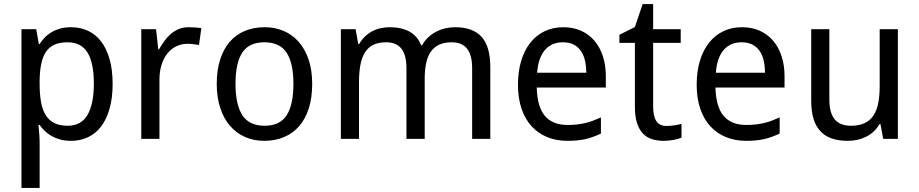

<svg xmlns="http://www.w3.org/2000/svg" viewBox="-20 -679 4496 939"><path d="M327.1 9.8Q298.3 9.8 274.9 3.4Q251.5 -2.9 232.7 -13.4Q213.9 -23.9 199.5 -38.1Q185.1 -52.2 173.8 -67.9H168Q169.4 -51.3 170.9 -36.1Q171.9 -23.4 172.9 -10Q173.8 3.4 173.8 11.2V240.2H85V-536.1H157.2L169.9 -463.9H173.8Q185.1 -481 199.2 -495.8Q213.4 -510.7 232.2 -521.7Q251 -532.7 274.4 -539.3Q297.9 -545.9 327.1 -545.9Q373 -545.9 410.6 -528.3Q448.2 -510.7 474.9 -475.8Q501.5 -440.9 516.1 -389.2Q530.8 -337.4 530.8 -269Q530.8 -200.2 516.1 -148.2Q501.5 -96.2 474.9 -61Q448.2 -25.9 410.6 -8.1Q373 9.8 327.1 9.8ZM310.1 -472.2Q272.9 -472.2 247.3 -460.9Q221.7 -449.7 205.8 -426.8Q189.9 -403.8 182.4 -369.6Q174.8 -335.4 173.8 -289.1V-269Q173.8 -219.7 180.4 -181.4Q187 -143.1 202.9 -116.9Q218.8 -90.8 245.1 -77.4Q271.5 -64 311 -64Q377 -64 408 -117.2Q439 -170.4 439 -270Q439 -371.6 408 -421.9Q377 -472.2 310.1 -472.2Z M902.8 -545.9Q917 -545.9 934.6 -544.7Q952.1 -543.5 964.8 -541L953.1 -459Q939.5 -461.4 925 -463.1Q910.6 -464.8 897.9 -464.8Q867.2 -464.8 841.8 -452.4Q816.4 -439.9 798.1 -416.7Q779.8 -393.6 769.8 -361.1Q759.8 -328.6 759.8 -289.1V0H670.9V-536.1H743.2L753.9 -438H757.8Q770 -459 783.9 -478.5Q797.9 -498 815.2 -512.9Q832.5 -527.8 854 -536.9Q875.5 -545.9 902.8 -545.9Z M1506.8 -269Q1506.8 -202.1 1490.5 -150.1Q1474.1 -98.1 1443.6 -62.7Q1413.1 -27.3 1369.6 -8.8Q1326.2 9.8 1272 9.8Q1221.7 9.8 1179.2 -8.8Q1136.7 -27.3 1105.7 -62.7Q1074.7 -98.1 1057.4 -150.1Q1040 -202.1 1040 -269Q1040 -335.4 1056.4 -387Q1072.8 -438.5 1103 -473.9Q1133.3 -509.3 1177 -527.6Q1220.7 -545.9 1274.9 -545.9Q1325.2 -545.9 1367.7 -527.6Q1410.2 -509.3 1441.2 -473.9Q1472.2 -438.5 1489.5 -387Q1506.8 -335.4 1506.8 -269ZM1131.8 -269Q1131.8 -167 1165.3 -115.5Q1198.7 -64 1273.9 -64Q1349.1 -64 1382.1 -115.5Q1415 -167 1415 -269Q1415 -371.1 1381.6 -421.6Q1348.1 -472.2 1272.9 -472.2Q1197.8 -472.2 1164.8 -421.6Q1131.8 -371.1 1131.8 -269Z M2289.1 0V-345.2Q2289.1 -408.7 2264.6 -440.4Q2240.2 -472.2 2189 -472.2Q2153.3 -472.2 2128.4 -460.7Q2103.5 -449.2 2087.6 -427Q2071.8 -404.8 2064.5 -371.8Q2057.1 -338.9 2057.1 -295.9V0H1967.8V-345.2Q1967.8 -408.7 1943.6 -440.4Q1919.4 -472.2 1868.2 -472.2Q1830.6 -472.2 1805.2 -459.5Q1779.8 -446.8 1764.4 -421.9Q1749 -397 1742.4 -360.8Q1735.8 -324.7 1735.8 -277.8V0H1647V-536.1H1719.2L1731.9 -463.9H1736.8Q1748.5 -484.9 1764.6 -500.2Q1780.8 -515.6 1800 -525.9Q1819.3 -536.1 1841.1 -541Q1862.8 -545.9 1885.3 -545.9Q1943.8 -545.9 1982.7 -524.4Q2021.5 -502.9 2040 -457H2043.9Q2056.6 -480 2074.5 -496.6Q2092.3 -513.2 2113.5 -524.2Q2134.8 -535.2 2158.2 -540.5Q2181.6 -545.9 2206.1 -545.9Q2291.5 -545.9 2334.7 -499.3Q2377.9 -452.6 2377.9 -350.1V0Z M2754.9 9.8Q2701.2 9.8 2656.7 -8.3Q2612.3 -26.4 2580.3 -61Q2548.3 -95.7 2530.8 -147Q2513.2 -198.2 2513.2 -264.2Q2513.2 -330.6 2529.3 -382.8Q2545.4 -435.1 2574.7 -471.4Q2604 -507.8 2644.8 -526.9Q2685.5 -545.9 2734.9 -545.9Q2783.2 -545.9 2821.8 -528.6Q2860.4 -511.2 2887.2 -479.7Q2914.1 -448.2 2928.5 -404.1Q2942.9 -359.9 2942.9 -306.2V-251H2605Q2607.4 -156.7 2644.8 -112.3Q2682.1 -67.9 2755.9 -67.9Q2780.8 -67.9 2802 -70.3Q2823.2 -72.8 2843 -77.4Q2862.8 -82 2881.3 -89.1Q2899.9 -96.2 2918.9 -105V-25.9Q2899.4 -16.6 2880.6 -9.8Q2861.8 -2.9 2842 1.5Q2822.3 5.9 2801 7.8Q2779.8 9.8 2754.9 9.8ZM2732.9 -472.2Q2677.2 -472.2 2644.8 -434.1Q2612.3 -396 2606.9 -323.2H2847.2Q2847.2 -356.4 2840.6 -384Q2834 -411.6 2820.1 -431.2Q2806.2 -450.7 2784.7 -461.4Q2763.2 -472.2 2732.9 -472.2Z M3240.2 -63Q3249 -63 3260 -64Q3271 -64.9 3281.2 -66.4Q3291.5 -67.9 3300 -69.8Q3308.6 -71.8 3313 -73.2V-5.9Q3306.6 -2.9 3296.9 0Q3287.1 2.9 3275.4 5.1Q3263.7 7.3 3251 8.5Q3238.3 9.8 3226.1 9.8Q3195.8 9.8 3169.9 2Q3144 -5.9 3125.2 -24.9Q3106.4 -43.9 3095.7 -76.4Q3085 -108.9 3085 -158.2V-469.2H3009.3V-508.8L3085 -546.9L3123 -659.2H3174.3V-536.1H3309.1V-469.2H3174.3V-158.2Q3174.3 -110.8 3189.7 -86.9Q3205.1 -63 3240.2 -63Z M3628.9 9.8Q3575.2 9.8 3530.8 -8.3Q3486.3 -26.4 3454.3 -61Q3422.4 -95.7 3404.8 -147Q3387.2 -198.2 3387.2 -264.2Q3387.2 -330.6 3403.3 -382.8Q3419.4 -435.1 3448.7 -471.4Q3478 -507.8 3518.8 -526.9Q3559.6 -545.9 3608.9 -545.9Q3657.2 -545.9 3695.8 -528.6Q3734.4 -511.2 3761.2 -479.7Q3788.1 -448.2 3802.5 -404.1Q3816.9 -359.9 3816.9 -306.2V-251H3479Q3481.4 -156.7 3518.8 -112.3Q3556.2 -67.9 3629.9 -67.9Q3654.8 -67.9 3676 -70.3Q3697.3 -72.8 3717 -77.4Q3736.8 -82 3755.4 -89.1Q3773.9 -96.2 3793 -105V-25.9Q3773.4 -16.6 3754.6 -9.8Q3735.8 -2.9 3716.1 1.5Q3696.3 5.9 3675 7.8Q3653.8 9.8 3628.9 9.8ZM3606.9 -472.2Q3551.3 -472.2 3518.8 -434.1Q3486.3 -396 3481 -323.2H3721.2Q3721.2 -356.4 3714.6 -384Q3708 -411.6 3694.1 -431.2Q3680.2 -450.7 3658.7 -461.4Q3637.2 -472.2 3606.9 -472.2Z M4299.3 0 4286.1 -71.8H4281.2Q4269 -50.8 4252.2 -35.4Q4235.4 -20 4215.3 -10Q4195.3 0 4172.9 4.9Q4150.4 9.8 4127 9.8Q4082.5 9.8 4048.8 -1.5Q4015.1 -12.7 3992.7 -36.6Q3970.2 -60.5 3958.7 -97.7Q3947.3 -134.8 3947.3 -186V-536.1H4036.1V-190.9Q4036.1 -127.4 4062 -95.7Q4087.9 -64 4142.1 -64Q4181.6 -64 4208.5 -76.7Q4235.4 -89.4 4251.7 -114Q4268.1 -138.7 4275.1 -174.8Q4282.2 -210.9 4282.2 -257.8V-536.1H4371.1V0Z"/></svg>

Font: Puppies Kittens
Style: Regular
Weight: 400
Foundry: Ascender Corporation and Peter Mawhorter
Version: Version 0.1